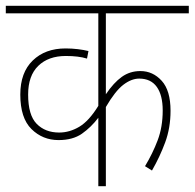

<svg xmlns="http://www.w3.org/2000/svg" viewBox="-20 -642 671 662"><path d="M631 -596H345V-317Q372 -357 400 -377Q428 -397 464 -397Q507 -397 537.5 -363.5Q568 -330 568 -260Q568 -201 549.5 -151Q531 -101 504 -54L480 -69Q506 -112 523.5 -158Q541 -204 541 -261Q541 -314 520.5 -342.5Q500 -371 460 -371Q433 -371 405 -349.5Q377 -328 345 -273V0H319V-236Q294 -203 262.5 -181Q231 -159 182 -159Q127 -159 88.5 -197Q50 -235 50 -316Q50 -392 93 -433.5Q136 -475 206 -475Q228 -475 248.5 -472.5Q269 -470 285 -466L280 -440Q251 -449 207 -449Q147 -449 112 -415Q77 -381 77 -316Q77 -245 106.5 -215Q136 -185 184 -185Q220 -185 253.5 -205Q287 -225 319 -277V-596H0V-622H631Z"/></svg>

Font: Noto Sans SemiCondensed Thin
Style: Regular
Weight: 100
Width: 4
Designer: Monotype Design Team
Foundry: Monotype Imaging Inc.
Version: Version 2.013; ttfautohint (v1.8.4.7-5d5b)